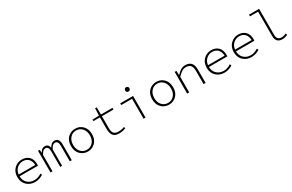

<svg xmlns="http://www.w3.org/2000/svg" viewBox="192 -2197 5616 3688"><g transform="rotate(-30 3000.0 -353.5)"><path d="M330 12Q222 12 149.5 -56.5Q77 -125 77 -240Q77 -353 148 -422.5Q219 -492 317 -492Q416 -492 474 -432.5Q532 -373 532 -270Q532 -245 530 -233H122Q125 -136 185 -81Q245 -26 333 -26Q419 -26 494 -78L512 -45Q427 12 330 12ZM318 -454Q246 -454 189.5 -404.5Q133 -355 124 -271H492Q487 -361 440.5 -407.5Q394 -454 318 -454Z M674 0V-480H711L716 -415H718Q741 -454 766 -473Q791 -492 829 -492Q905 -492 924 -407Q953 -452 978.5 -472Q1004 -492 1042 -492Q1146 -492 1146 -348V0H1102V-343Q1102 -452 1033 -452Q1002 -452 979 -430.5Q956 -409 931 -362V0H889V-343Q889 -452 821 -452Q789 -452 765.5 -430.5Q742 -409 718 -362V0Z M1267 -239Q1267 -356 1334 -424Q1401 -492 1500 -492Q1599 -492 1666 -424Q1733 -356 1733 -239Q1733 -124 1665.5 -56Q1598 12 1500 12Q1402 12 1334.5 -56Q1267 -124 1267 -239ZM1686 -239Q1686 -334 1633.5 -393.5Q1581 -453 1500 -453Q1419 -453 1366.5 -393.5Q1314 -334 1314 -239Q1314 -145 1366.5 -86Q1419 -27 1500 -27Q1581 -27 1633.5 -86Q1686 -145 1686 -239Z M2197 12Q2103 12 2064 -37.5Q2025 -87 2025 -180V-442H1880V-476L2026 -480L2032 -639H2069V-480H2325V-442H2069V-176Q2069 -101 2098 -64Q2127 -27 2203 -27Q2270 -27 2331 -52L2343 -18Q2270 12 2197 12Z M2738 0V-442H2497V-480H2782V0ZM2702 -645Q2702 -666 2715.5 -679.5Q2729 -693 2749 -693Q2769 -693 2782.5 -679.5Q2796 -666 2796 -645Q2796 -623 2782.5 -610Q2769 -597 2749 -597Q2729 -597 2715.5 -610Q2702 -623 2702 -645Z M3067 -239Q3067 -356 3134 -424Q3201 -492 3300 -492Q3399 -492 3466 -424Q3533 -356 3533 -239Q3533 -124 3465.5 -56Q3398 12 3300 12Q3202 12 3134.5 -56Q3067 -124 3067 -239ZM3486 -239Q3486 -334 3433.5 -393.5Q3381 -453 3300 -453Q3219 -453 3166.5 -393.5Q3114 -334 3114 -239Q3114 -145 3166.5 -86Q3219 -27 3300 -27Q3381 -27 3433.5 -86Q3486 -145 3486 -239Z M3705 0V-480H3743L3748 -388H3752Q3799 -438 3843.5 -465Q3888 -492 3941 -492Q4114 -492 4114 -299V0H4069V-293Q4069 -375 4037 -413.5Q4005 -452 3934 -452Q3885 -452 3845 -427Q3805 -402 3750 -344V0Z M4530 12Q4422 12 4349.5 -56.5Q4277 -125 4277 -240Q4277 -353 4348 -422.5Q4419 -492 4517 -492Q4616 -492 4674 -432.5Q4732 -373 4732 -270Q4732 -245 4730 -233H4322Q4325 -136 4385 -81Q4445 -26 4533 -26Q4619 -26 4694 -78L4712 -45Q4627 12 4530 12ZM4518 -454Q4446 -454 4389.5 -404.5Q4333 -355 4324 -271H4692Q4687 -361 4640.5 -407.5Q4594 -454 4518 -454Z M5130 12Q5022 12 4949.5 -56.5Q4877 -125 4877 -240Q4877 -353 4948 -422.5Q5019 -492 5117 -492Q5216 -492 5274 -432.5Q5332 -373 5332 -270Q5332 -245 5330 -233H4922Q4925 -136 4985 -81Q5045 -26 5133 -26Q5219 -26 5294 -78L5312 -45Q5227 12 5130 12ZM5118 -454Q5046 -454 4989.5 -404.5Q4933 -355 4924 -271H5292Q5287 -361 5240.5 -407.5Q5194 -454 5118 -454Z M5814 12Q5671 12 5671 -145V-681H5492V-719H5715V-139Q5715 -27 5820 -27Q5868 -27 5919 -52L5933 -18Q5872 12 5814 12Z"/></g></svg>

Font: TypoPRO Source Code Pro
Style: Regular
Weight: 300
Monospace: yes
Designer: Paul D. Hunt, Teo Tuominen
Foundry: Adobe Systems Incorporated
Version: Version 2.010;PS 1.0;hotconv 1.0.84;makeotf.lib2.5.63406